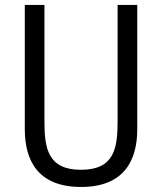

<svg xmlns="http://www.w3.org/2000/svg" viewBox="-20 -750 660 782"><path d="M310 -58.5C174 -58.5 161 -147 161 -257V-730H81V-224C81 -96.5 134.5 11.5 310 11.5C485.5 11.5 539 -96.5 539 -224V-730H459V-257C459 -147 446 -58.5 310 -58.5Z"/></svg>

Font: Monaspace Neon Light
Style: Regular
Weight: 300
Designer: Riley Cran & the Lettermatic Team
Foundry: Lettermatic
Version: Version 1.200 (Monaspace Neon)